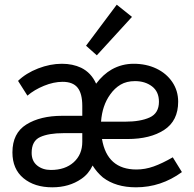

<svg xmlns="http://www.w3.org/2000/svg" viewBox="-20 -789 829 819"><path d="M33 -139Q33 -221 92.5 -258Q152 -295 245 -295H331V-337Q331 -390 311 -415Q291 -440 247 -440Q209 -440 167.5 -423Q126 -406 97 -381L57 -444Q91 -477 142.5 -497Q194 -517 244 -517Q290 -517 326 -500Q369 -479 390 -432Q420 -472 457 -493Q500 -517 550 -517Q604 -517 647 -496.5Q690 -476 715 -439Q740 -402 740 -355Q740 -274 680.5 -235Q621 -196 524 -196H415Q437 -66 562 -66Q599 -66 635.5 -79Q672 -92 717 -118L756 -55Q667 10 560 10Q474 10 419 -32Q393 -54 375 -83Q358 -47 327 -26Q275 10 203 10Q127 10 80 -29Q33 -68 33 -139ZM658 -355Q658 -398 628.5 -420.5Q599 -443 556 -443Q520 -443 494.5 -428Q469 -413 450 -386Q416 -339 411 -270H514Q579 -270 618.5 -288Q658 -306 658 -355ZM331 -184V-221H250Q188 -221 151.5 -204.5Q115 -188 115 -137Q115 -102 138.5 -83Q162 -64 197 -64Q258 -64 294.5 -97Q331 -130 331 -184ZM347 -594 478 -769 543 -717 393 -553Z"/></svg>

Font: Bellota Text
Style: Bold
Weight: 700
Designer: Kemie Guaida
Foundry: Kemie Guaida
Version: Version 4.001